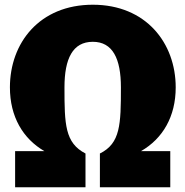

<svg xmlns="http://www.w3.org/2000/svg" viewBox="-20 -793 785 813"><path d="M373 -773C147 -773 22 -611 22 -423C22 -299 77 -206 168 -153H44V0H342V-143C255 -188 253 -266 253 -423C253 -545 288 -616 373 -616C457 -616 492 -545 492 -423C492 -266 490 -186 403 -143V0H701V-153H577C669 -206 724 -299 724 -423C724 -611 598 -773 373 -773Z"/></svg>

Font: Glow Sans SC Normal Heavy
Style: Regular
Weight: 900
Designer: Ryoko NISHIZUKA (kana, bopomofo & ideographs); Paul D. Hunt (Latin, Greek & Cyrillic); Sandoll Communications, Soo-young
Version: Version 0.93